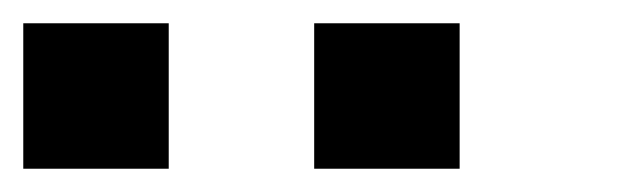

<svg xmlns="http://www.w3.org/2000/svg" viewBox="-20 -645 540 165"><path d="M0 -500V-625H125V-500ZM250 -500V-625H375V-500Z"/></svg>

Font: Tiny5
Style: Regular
Weight: 400
Designer: Stefan Schmidt
Foundry: Made with Bits'n'Picas by Kreative Software
Version: Version 1.002; ttfautohint (v1.8.4.7-5d5b)